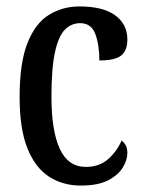

<svg xmlns="http://www.w3.org/2000/svg" viewBox="-20 -567 447 597"><path d="M231 10Q175 10 132 -18Q89 -46 65 -106.5Q41 -167 41 -265Q41 -372 65.5 -433.5Q90 -495 132.5 -521Q175 -547 227 -547Q300 -547 338 -519.5Q376 -492 376 -444Q376 -410 357 -394.5Q338 -379 289 -379Q289 -427 276.5 -461Q264 -495 229 -495Q202 -495 182 -475Q162 -455 151 -405Q140 -355 140 -266Q140 -160 166 -104Q192 -48 247 -48Q289 -48 316.5 -72.5Q344 -97 358 -130Q366 -124 371 -115Q376 -106 376 -91Q376 -70 362 -46.5Q348 -23 316.5 -6.5Q285 10 231 10Z"/></svg>

Font: Noto Serif Thai ExtraCondensed Medium
Style: Regular
Weight: 500
Width: 2
Designer: Monotype Design Team
Foundry: Monotype Imaging Inc.
Version: Version 2.002; ttfautohint (v1.8.4.7-5d5b)